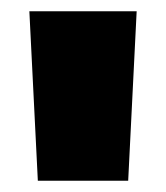

<svg xmlns="http://www.w3.org/2000/svg" viewBox="-20 -720 294 340"><path d="M32 -700H222L207 -400H47Z"/></svg>

Font: AtCorfu Sans
Style: AtCorfu Sans Black
Weight: 900
Designer: Kostas Teopoulos
Foundry: Kostas Teopoulos
Version: Version 1.00 July 8, 2025, initial release